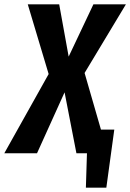

<svg xmlns="http://www.w3.org/2000/svg" viewBox="-62 -712 605 892"><path d="M407 -110H469L432 160H337L342 0H293L238 -283L110 0H-42L164 -368L67 -692H213L257 -449L372 -692H523L331 -373Z"/></svg>

Font: Fira Sans Compressed SemiBold
Style: Italic
Weight: 600
Width: 1
Italic angle: -8°
Designer: bBox Type GmbH & Carrois Corporate GbR & Edenspiekermann AG
Foundry: bBox Type GmbH & Carrois Corporate GbR & Edenspiekermann AG
Version: Version 4.301